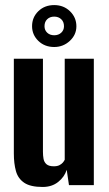

<svg xmlns="http://www.w3.org/2000/svg" viewBox="-20 -725 425 752"><path d="M147.1 7.3Q99.3 7.3 75 -9.1Q50.6 -25.5 42.4 -55Q34.2 -84.5 34.2 -123.7V-495H148.2V-130.6Q148.2 -115.6 150.5 -102.8Q152.9 -89.9 162.1 -81.8Q171.4 -73.7 190.7 -73.7Q204.2 -73.7 212.6 -78Q221 -82.3 226.1 -88.2Q231.1 -94.1 233.5 -99.3V-495H347.5V0H250.1L241.3 -59.9Q232.6 -32.1 207.9 -12.4Q183.2 7.3 147.1 7.3ZM192.4 -540.9Q154.8 -540.9 130.2 -564.8Q105.6 -588.7 105.6 -622.4Q105.6 -657.3 130.2 -681.2Q154.8 -705.1 192.3 -705.1Q229.3 -705.1 254.3 -680.8Q279.2 -656.4 279.2 -622Q279.2 -588.7 253.4 -564.8Q227.6 -540.9 192.4 -540.9ZM192.3 -586.9Q209.1 -586.9 219.8 -596.9Q230.6 -606.9 230.6 -622.2Q230.6 -639.6 219.8 -649.7Q209.1 -659.9 192.3 -659.9Q175.5 -659.9 164.9 -649.7Q154.3 -639.6 154.3 -622.2Q154.3 -606.9 164.9 -596.9Q175.5 -586.9 192.3 -586.9Z"/></svg>

Font: Alumni Sans Thin
Style: Regular
Weight: 100
Designer: Robert E. Leuschke
Foundry: Robert E. Leuschke
Version: Version 1.018